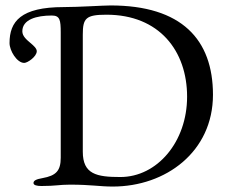

<svg xmlns="http://www.w3.org/2000/svg" viewBox="-20 -678 837 705"><path d="M394 7C589 7 762 -121 762 -330C762 -533 647 -658 386 -658C358 -658 270 -652 214 -652C56 -652 15 -599 15 -520C15 -492 42 -447 69 -447C81 -447 115 -470 115 -490C115 -500 104 -510 92 -520C78 -532 62 -545 62 -563C62 -607 115 -621 170 -621C200 -621 203 -605 203 -558V-99C203 -51 186 -33 136 -24C113 -20 103 -15 103 -6C103 2 115 5 132 5C185 5 197 0 237 0C316 0 345 7 394 7ZM422 -28C335 -28 284 -38 284 -121V-551C284 -611 295 -624 371 -624C565 -624 667 -491 667 -323C667 -157 557 -28 422 -28Z"/></svg>

Font: Garamond-Math
Style: Regular
Weight: 400
Version: Version 2019-08-16